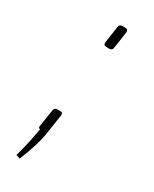

<svg xmlns="http://www.w3.org/2000/svg" viewBox="-150 -472 507 631"><g transform="rotate(30 103.5 -157.0)"><path d="M118 -430H129Q141 -430 139 -417L130 -355Q129 -344 117 -344H107Q94 -344 96 -357L105 -418Q106 -430 118 -430ZM70 -86H82Q91 -86 90 -75L80 -9Q73 44 43 116L28 111Q42 63 53 -1Q45 -1 47 -11L57 -75Q58 -86 70 -86Z"/></g></svg>

Font: Exo 2.0 Thin
Style: Italic
Weight: 250
Italic angle: -8°
Designer: Natanael Gama
Version: Version 1.001;PS 001.001;hotconv 1.0.70;makeotf.lib2.5.58329